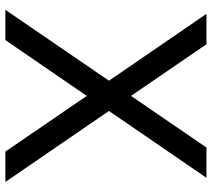

<svg xmlns="http://www.w3.org/2000/svg" viewBox="-56 -714 770 697"><g transform="rotate(90 328.5 -365.0)"><path d="M640.1 0H529.8L327.6 -295.4L125 0H15.1L272.5 -376L29.8 -730H140.1L327.6 -456.1L515.1 -730H625L382.3 -376Z"/></g></svg>

Font: Miedinger*
Style: Book
Weight: 400
Version: Version 001.000